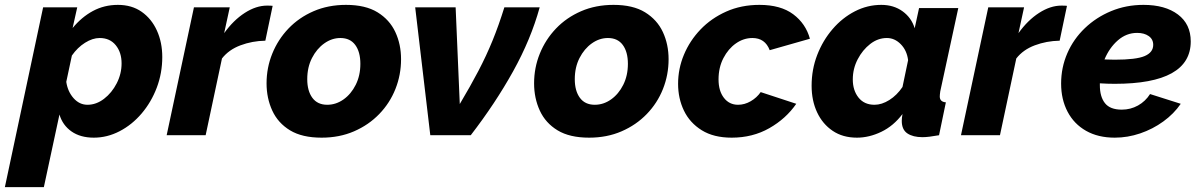

<svg xmlns="http://www.w3.org/2000/svg" viewBox="-76 -555 4921 788"><path d="M101 -525H241L222 -440Q259 -485 305.5 -510Q352 -535 408 -535Q465 -535 505.5 -506.5Q546 -478 568 -429.5Q590 -381 590 -321Q590 -255 567.5 -195.5Q545 -136 505.5 -89.5Q466 -43 415 -16.5Q364 10 309 10Q254 10 217.5 -15.5Q181 -41 168 -85L104 213H-56ZM283 -125Q319 -125 351 -149.5Q383 -174 403 -213Q423 -252 423 -295Q423 -340 399 -369.5Q375 -399 333 -399Q304 -399 273 -379.5Q242 -360 219 -327L196 -219Q202 -179 226 -152Q250 -125 283 -125Z M720 -525H867L844 -419Q882 -472 928.5 -502Q975 -532 1020 -532Q1038 -532 1043 -531L1013 -388Q959 -387 911 -369Q863 -351 835 -315L768 0H608Z M1244 10Q1164 10 1114.5 -20Q1065 -50 1041.5 -101Q1018 -152 1018 -213Q1018 -277 1041.5 -335Q1065 -393 1108 -438Q1151 -483 1211 -509Q1271 -535 1344 -535Q1424 -535 1473.5 -504.5Q1523 -474 1546.5 -423.5Q1570 -373 1570 -312Q1570 -248 1547 -190Q1524 -132 1480.5 -87Q1437 -42 1377 -16Q1317 10 1244 10ZM1267 -125Q1303 -125 1334 -147Q1365 -169 1384 -207Q1403 -245 1403 -293Q1403 -342 1382 -370.5Q1361 -399 1321 -399Q1286 -399 1255 -377Q1224 -355 1204.5 -317Q1185 -279 1185 -230Q1185 -182 1206 -153.5Q1227 -125 1267 -125Z M1628 -525H1794L1811 -128Q1855 -202 1887.5 -264Q1920 -326 1945.5 -388.5Q1971 -451 1994 -525H2139Q2103 -394 2030 -262.5Q1957 -131 1856 0H1690Z M2342 10Q2262 10 2212.5 -20Q2163 -50 2139.5 -101Q2116 -152 2116 -213Q2116 -277 2139.5 -335Q2163 -393 2206 -438Q2249 -483 2309 -509Q2369 -535 2442 -535Q2522 -535 2571.5 -504.5Q2621 -474 2644.5 -423.5Q2668 -373 2668 -312Q2668 -248 2645 -190Q2622 -132 2578.5 -87Q2535 -42 2475 -16Q2415 10 2342 10ZM2365 -125Q2401 -125 2432 -147Q2463 -169 2482 -207Q2501 -245 2501 -293Q2501 -342 2480 -370.5Q2459 -399 2419 -399Q2384 -399 2353 -377Q2322 -355 2302.5 -317Q2283 -279 2283 -230Q2283 -182 2304 -153.5Q2325 -125 2365 -125Z M2927 10Q2853 10 2804 -20.5Q2755 -51 2731 -101Q2707 -151 2707 -211Q2707 -273 2731 -330.5Q2755 -388 2799 -434Q2843 -480 2904.5 -507.5Q2966 -535 3041 -535Q3128 -535 3179.5 -496.5Q3231 -458 3248 -396L3083 -349Q3064 -399 3012 -399Q2976 -399 2944.5 -377Q2913 -355 2893 -316.5Q2873 -278 2873 -229Q2873 -182 2895 -153.5Q2917 -125 2953 -125Q2980 -125 3005 -139.5Q3030 -154 3046 -177L3192 -129Q3150 -68 3081.5 -29Q3013 10 2927 10Z M3441 10Q3383 10 3341.5 -18Q3300 -46 3277.5 -94Q3255 -142 3255 -203Q3255 -270 3278 -329.5Q3301 -389 3341 -435.5Q3381 -482 3432.5 -508.5Q3484 -535 3541 -535Q3592 -535 3628.5 -508.5Q3665 -482 3678 -439L3696 -522H3857L3783 -180Q3781 -166 3781 -159Q3781 -137 3806 -135L3778 0Q3734 8 3710 8Q3671 8 3648 -7.5Q3625 -23 3625 -59Q3625 -71 3628 -87Q3591 -38 3541 -14Q3491 10 3441 10ZM3513 -125Q3543 -125 3574 -144.5Q3605 -164 3628 -198L3651 -308Q3646 -348 3621 -373.5Q3596 -399 3564 -399Q3527 -399 3495.5 -374.5Q3464 -350 3444 -311.5Q3424 -273 3424 -229Q3424 -184 3447.5 -154.5Q3471 -125 3513 -125Z M3980 -525H4127L4104 -419Q4142 -472 4188.5 -502Q4235 -532 4280 -532Q4298 -532 4303 -531L4273 -388Q4219 -387 4171 -369Q4123 -351 4095 -315L4028 0H3868Z M4499 10Q4431 10 4381.5 -18Q4332 -46 4305.5 -96.5Q4279 -147 4279 -212Q4279 -278 4304.5 -336.5Q4330 -395 4376.5 -439.5Q4423 -484 4484.5 -509.5Q4546 -535 4617 -535Q4706 -535 4758.5 -495.5Q4811 -456 4811 -385Q4811 -211 4499 -211Q4485 -211 4469.5 -211.5Q4454 -212 4438 -213Q4438 -209 4438 -205Q4438 -158 4459 -131.5Q4480 -105 4528 -105Q4564 -105 4594.5 -122Q4625 -139 4644 -169L4770 -129Q4742 -88 4698.5 -56.5Q4655 -25 4603.5 -7.5Q4552 10 4499 10ZM4591 -420Q4547 -420 4512 -389.5Q4477 -359 4457 -311Q4479 -310 4499 -310Q4587 -310 4622 -325Q4657 -340 4657 -371Q4657 -394 4638.5 -407Q4620 -420 4591 -420Z"/></svg>

Font: Raleway ExtraBold
Style: Italic
Weight: 800
Italic angle: -12°
Designer: Matt McInerney, Pablo Impallari, Rodrigo Fuenzalida
Foundry: Matt McInerney, Pablo Impallari, Rodrigo Fuenzalida
Version: Version 4.026